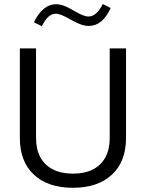

<svg xmlns="http://www.w3.org/2000/svg" viewBox="-20 -913 713 939"><path d="M146.2 -803.9 184.6 -785Q200.3 -816.1 216.6 -831Q232.8 -845.8 252.8 -845.8Q276.5 -845.8 321.8 -819.1Q351.5 -801.9 373.5 -794.1Q395.6 -786.2 414.4 -786.2Q481.5 -786.2 521.2 -873.8L482.7 -893.4Q452 -832.3 412.8 -832.3Q400.5 -832.3 384.7 -838.6Q368.8 -844.8 342.9 -859.7Q312.4 -877.8 291.9 -885.1Q271.3 -892.4 254 -892.4Q221.9 -892.4 194.2 -869.9Q166.4 -847.4 146.2 -803.9ZM516.6 -676.2V-237.4Q516.6 -182.7 495.6 -143.9Q474.6 -105 434.4 -84.4Q394.2 -63.8 336.5 -63.8Q279.2 -63.8 238.8 -84.4Q198.5 -105 177.4 -143.9Q156.3 -182.7 156.3 -237.4V-676.2H77.1V-238.6Q77.1 -122.7 145.8 -58.7Q214.6 5.4 336.5 5.4Q458.3 5.4 527.3 -58.7Q596.4 -122.7 596.4 -238.6V-676.2Z"/></svg>

Font: Estedad-FD VF
Style: Regular
Weight: 100
Designer: Amin Abedi
Version: Version 7.3